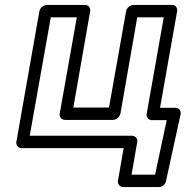

<svg xmlns="http://www.w3.org/2000/svg" viewBox="-20 -573 758 775"><path d="M185 -503H290L221 -114C218 -99 231 -89 242 -89H436C451 -89 464 -103 466 -114L534 -503H641L572 -113C569 -98 582 -88 593 -88H653L606 132H511L534 0C537 -15 524 -25 513 -25H100ZM169 -553C158 -553 142 -543 139 -528L46 0C44 11 52 25 67 25H479L456 157C454 168 462 182 477 182H621C634 182 647 172 650 158L709 -112C712 -127 701 -138 688 -138H626L695 -528C697 -539 690 -553 675 -553H518C507 -553 492 -543 489 -528L420 -139H276L344 -528C346 -539 339 -553 324 -553Z"/></svg>

Font: Asimov
Style: WidOuIt
Weight: 500
Designer: Google
Version: Version 2.000980; 2014